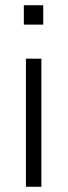

<svg xmlns="http://www.w3.org/2000/svg" viewBox="-20 -713 258 733"><path d="M71 -619V-693H145V-619ZM79 0V-489H138V0Z"/></svg>

Font: Nunito Sans 10pt Condensed Light
Style: Regular
Weight: 300
Width: 3
Designer: Vernon Adams
Foundry: Vernon Adams
Version: Version 3.101;gftools[0.9.27]